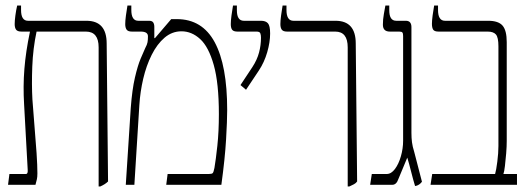

<svg xmlns="http://www.w3.org/2000/svg" viewBox="-20 -667 1909 693"><path d="M9 0 14 -39H74Q81 -39 80 -54L67 -290Q63 -355 68 -418Q73 -481 88 -552V-553H58Q43 -553 38 -560Q33 -567 33 -580Q33 -592 35.5 -611Q38 -630 42 -647H56V-631Q56 -592 81 -592H292Q365 -592 365 -510L370 -12Q365 -7 358 -2.5Q351 2 342 6H336V-496Q336 -553 290 -553H112Q99 -492 96.5 -426.5Q94 -361 97 -308Q100 -263 104.5 -211.5Q109 -160 112 -114.5Q115 -69 115 -41Q115 -28 113 -19.5Q111 -11 108 0Z M434 0 452 -278Q457 -344 467 -387Q477 -430 487.5 -455Q498 -480 504 -493Q511 -506 512.5 -514.5Q514 -523 514 -536Q514 -553 488 -553H456Q442 -553 437 -560Q432 -567 432 -580Q432 -592 434.5 -611Q437 -630 440 -647H454V-631Q454 -592 479 -592H518Q529 -592 533 -586Q537 -580 537 -570V-530L539 -529L598 -598H618Q710 -598 755 -514.5Q800 -431 800 -270Q800 -232 796 -163.5Q792 -95 779 0H580L585 -39H734Q745 -39 748 -42.5Q751 -46 754 -61Q759 -90 764.5 -141Q770 -192 770 -255Q770 -367 751.5 -432.5Q733 -498 702.5 -526Q672 -554 635 -554Q601 -554 574 -531Q547 -508 527.5 -469Q508 -430 497 -383Q486 -336 483 -288L465 0Z M868 -343 848 -360 891 -425Q908 -451 915 -477.5Q922 -504 922 -531Q922 -541 919.5 -547Q917 -553 906 -553H837Q823 -553 818 -559.5Q813 -566 813 -580Q813 -592 815.5 -611Q818 -630 821 -647H835V-630Q835 -592 860 -592H922Q939 -592 947 -583Q955 -574 955 -546Q955 -515 944.5 -478.5Q934 -442 914 -412Z M1235 6V-496Q1235 -553 1190 -553H1016Q1002 -553 997 -560Q992 -567 992 -580Q992 -592 994.5 -611Q997 -630 1000 -647H1014V-631Q1014 -592 1039 -592H1191Q1264 -592 1264 -510L1269 -12Q1265 -6 1257.5 -2Q1250 2 1241 6Z M1478 4Q1471 -19 1463.5 -49Q1456 -79 1450 -98L1418 -21Q1411 0 1396 0H1316L1322 -39H1376Q1392 -39 1405.5 -57Q1419 -75 1427 -103Q1435 -131 1435 -159V-537Q1435 -546 1432.5 -549.5Q1430 -553 1421 -553H1387Q1362 -553 1362 -578Q1362 -597 1365.5 -616.5Q1369 -636 1371 -647H1385V-630Q1385 -592 1410 -592H1445Q1465 -592 1465 -569V-188Q1465 -169 1467 -153.5Q1469 -138 1475 -119L1503 -11Q1494 1 1481 4Z M1534 0 1540 -39H1767Q1771 -52 1775 -83.5Q1779 -115 1779 -140V-500Q1779 -532 1770 -542.5Q1761 -553 1740 -553H1563Q1548 -553 1543.5 -560Q1539 -567 1539 -581Q1539 -592 1541.5 -611.5Q1544 -631 1547 -647H1561V-631Q1561 -592 1586 -592H1742Q1779 -592 1794 -574.5Q1809 -557 1809 -515V-158Q1809 -138 1807 -113.5Q1805 -89 1802.5 -68Q1800 -47 1797 -39H1846V0Z"/></svg>

Font: Noto Serif Hebrew ExtraCondensed ExtraLight
Style: Regular
Weight: 200
Width: 2
Designer: Monotype Design Team
Foundry: Monotype Imaging Inc.
Version: Version 2.004; ttfautohint (v1.8.4.7-5d5b)